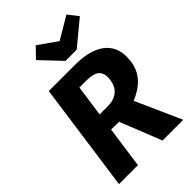

<svg xmlns="http://www.w3.org/2000/svg" viewBox="-273 -1048 1153 1153"><g transform="rotate(-45 303.5 -471.5)"><path d="M418 -750 574 -879 524 -943 382 -859 263 -943 201 -879 323 -750ZM601 -509C601 -624 515 -693 347 -693H124L27 0H188L225 -265L292 -264L397 0H573L443 -291C570 -344 601 -425 601 -509ZM269 -578H330C400 -578 434 -555 434 -501C434 -444 405 -378 312 -378H241Z"/></g></svg>

Font: Fira Sans
Style: Bold Italic
Weight: 700
Italic angle: -8°
Designer: bBox Type GmbH & Carrois Corporate GbR & Edenspiekermann AG
Foundry: bBox Type GmbH & Carrois Corporate GbR & Edenspiekermann AG
Version: Version 4.301;PS 004.301;hotconv 1.0.88;makeotf.lib2.5.64775